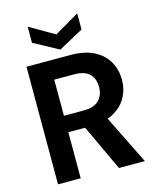

<svg xmlns="http://www.w3.org/2000/svg" viewBox="-133 -1012 904 1104"><g transform="rotate(-15 319.0 -460.5)"><path d="M73 0V-700H335Q419 -700 474.5 -671Q530 -642 557 -593.5Q584 -545 584 -486Q584 -430 557.5 -381.5Q531 -333 475.5 -303.5Q420 -274 333 -274H208V0ZM436 0 292 -308H438L590 0ZM208 -372H326Q388 -372 417 -402Q446 -432 446 -481Q446 -530 417 -558.5Q388 -587 326 -587H208ZM287 -745 139 -825V-921L287 -835L434 -921V-825Z"/></g></svg>

Font: DM Sans 10pt
Style: Bold
Weight: 700
Version: Version 4.004;gftools[0.9.30]